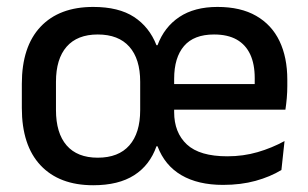

<svg xmlns="http://www.w3.org/2000/svg" viewBox="-20 -522 888 554"><path d="M249 12.5Q151 12.5 97 -45Q43 -102.5 43 -210.5V-280Q43 -387.5 97 -444.8Q151 -502 249 -502Q322.5 -502 366.8 -473Q411 -444 431.5 -391.5H434.5Q454 -444 497.5 -473Q541 -502 607.5 -502Q674.5 -502 719.2 -476.2Q764 -450.5 786.5 -403.5Q809 -356.5 809 -292V-273.5Q809 -256.5 807.5 -239Q806 -221.5 803.5 -205.5H713.5Q714.5 -231.5 714.8 -254.5Q715 -277.5 715 -296.5Q715 -337 702 -365Q689 -393 663 -407.8Q637 -422.5 597.5 -422.5Q539.5 -422.5 511 -389.2Q482.5 -356 482.5 -294.5V-247V-235.5V-198.5Q482.5 -139.5 519.2 -105.2Q556 -71 636 -71Q682 -71 723.2 -83Q764.5 -95 801 -115L792 -31.5Q760 -12 717.5 -0.2Q675 11.5 623.5 11.5Q551.5 11.5 503.5 -16.5Q455.5 -44.5 434.5 -100H431.5Q412.5 -45.5 367.2 -16.5Q322 12.5 249 12.5ZM783.5 -205.5H437V-279.5H783.5ZM262 -67Q322 -67 353.2 -102.5Q384.5 -138 384.5 -204.5V-286Q384.5 -352 353.2 -387.2Q322 -422.5 262 -422.5Q203 -422.5 172.2 -387.2Q141.5 -352 141.5 -286V-204.5Q141.5 -138 172.2 -102.5Q203 -67 262 -67Z"/></svg>

Font: Anek Malayalam Medium
Style: Regular
Weight: 500
Designer: Maithili Shingre (Malayalam) & Yesha Goshar (Latin)
Foundry: Ek Type
Version: Version 1.003